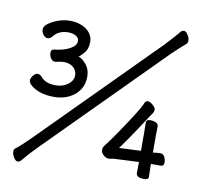

<svg xmlns="http://www.w3.org/2000/svg" viewBox="-97 -952 1195 1148"><g transform="rotate(10 500.0 -378.0)"><path d="M848 65Q873 65 873 47L871 -31H931Q950 -31 950 -54Q950 -72 941.5 -88Q933 -104 916 -104Q902 -104 871 -100V-206L872 -259Q872 -274 856.5 -281Q841 -288 822 -288Q798 -288 798 -270L799 -206V-98L667 -92Q713 -155 760.5 -227Q808 -299 817 -313L831 -333Q837 -342 837 -354Q837 -366 819.5 -381.5Q802 -397 790 -397Q776 -397 771 -386Q761 -357 700.5 -265Q640 -173 612.5 -135.5Q585 -98 577 -88Q569 -78 569 -63Q569 -46 585 -32Q601 -18 618 -18L646 -23L799 -30L798 37Q798 65 848 65ZM232 -325Q282 -325 322 -345Q362 -365 384 -399Q406 -433 406 -478Q406 -523 379.5 -554Q353 -585 333 -587Q340 -590 363.5 -616Q387 -642 387 -686Q387 -731 347.5 -760.5Q308 -790 245 -790Q210 -790 175.5 -777.5Q141 -765 117.5 -747.5Q94 -730 94 -712Q94 -694 105.5 -679Q117 -664 132 -664Q147 -664 161 -681Q191 -720 250 -720Q276 -720 295 -709Q314 -698 314 -679Q314 -659 298 -645Q261 -613 184 -604Q164 -603 164 -582Q164 -564 174 -548.5Q184 -533 201 -533Q241 -541 252 -541Q288 -541 310.5 -522.5Q333 -504 333 -473Q333 -441 302 -418Q271 -395 227 -395Q164 -395 134 -434Q123 -444 111 -444Q98 -444 85 -428Q72 -412 72 -398Q72 -382 92 -365.5Q112 -349 146.5 -337Q181 -325 232 -325ZM83 93Q94 93 102 85Q145 33 184 -6L875 -701Q895 -721 917 -740.5Q939 -760 957 -776Q964 -782 964 -797Q964 -811 952.5 -830Q941 -849 929 -849Q917 -849 909 -840Q887 -812 828 -749L137 -54Q90 -7 55 20Q48 26 48 41Q48 55 59.5 74Q71 93 83 93Z"/></g></svg>

Font: LXGW WenKai Mono TC
Style: Bold
Weight: 700
Designer: LXGW / Fontworks Inc.
Foundry: LXGW / Fontworks Inc.
Version: Version 1.330